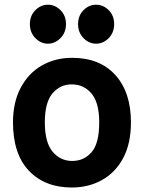

<svg xmlns="http://www.w3.org/2000/svg" viewBox="-20 -808 626 835"><path d="M292 7.5Q175.5 7.5 106 -65.2Q36.5 -138 36.5 -276Q36.5 -363 69.8 -426Q103 -489 161.2 -522.8Q219.5 -556.5 294 -556.5Q414 -556.5 481.8 -481.5Q549.5 -406.5 549.5 -276Q549.5 -184 515.8 -120.8Q482 -57.5 423.5 -25Q365 7.5 292 7.5ZM294 -108Q345 -108 378.2 -146Q411.5 -184 411.5 -276Q411.5 -361.5 378 -401.2Q344.5 -441 292 -441Q241 -441 208 -401.5Q175 -362 175 -276Q175 -188 209 -148Q243 -108 294 -108ZM188.5 -618Q157.5 -618 133.8 -642.2Q110 -666.5 110 -703Q110 -740 133.8 -763.8Q157.5 -787.5 188.5 -787.5Q219.5 -787.5 243.2 -763.8Q267 -740 267 -703Q267 -666.5 243 -642.2Q219 -618 188.5 -618ZM398 -618Q367 -618 343.2 -642.2Q319.5 -666.5 319.5 -703Q319.5 -740 343.2 -763.8Q367 -787.5 398 -787.5Q429 -787.5 452.8 -763.8Q476.5 -740 476.5 -703Q476.5 -666.5 452.8 -642.2Q429 -618 398 -618Z"/></svg>

Font: Spline Sans SemiBold
Style: Regular
Weight: 600
Designer: Eben Sorkin, Mirko Velimirovic
Foundry: Sorkin Type
Version: Version 1.000; ttfautohint (v1.8.3)